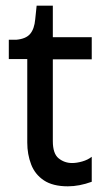

<svg xmlns="http://www.w3.org/2000/svg" viewBox="-20 -647 369 676"><path d="M219 9Q166 9 134.5 -12Q103 -33 89.5 -68.5Q76 -104 76 -145V-439H11V-507H37Q71 -510 86 -527.5Q101 -545 104 -579L109 -627H166V-516H303V-438H166V-150Q166 -106 186.5 -89.5Q207 -73 234 -73Q250 -73 269.5 -78.5Q289 -84 303 -95V-7Q259 9 219 9Z"/></svg>

Font: Bricolage Grotesque 48pt
Style: Regular
Weight: 400
Designer: Mathieu Triay
Foundry: Atelier Triay
Version: Version 1.000; ttfautohint (v1.8.4.7-5d5b);gftools[0.9.32]